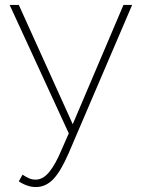

<svg xmlns="http://www.w3.org/2000/svg" viewBox="-20 -540 578 776"><path d="M125 216Q91 216 56 193L71 166Q85 175 97 180.5Q109 186 124 186Q154 186 179.5 154.5Q205 123 229 65L258 -1L19 -520H56L274 -38L479 -520H514L258 78Q225 154 194.5 185Q164 216 125 216Z"/></svg>

Font: Raleway ExtraLight
Style: Regular
Weight: 200
Designer: Matt McInerney, Pablo Impallari, Rodrigo Fuenzalida
Foundry: Matt McInerney, Pablo Impallari, Rodrigo Fuenzalida
Version: Version 4.026